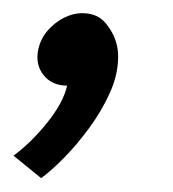

<svg xmlns="http://www.w3.org/2000/svg" viewBox="-78 -120 259 287"><path d="M22.3 8Q-0.3 8 -12.9 -7.8Q-25.5 -23.5 -20.8 -46.2Q-17.3 -61.7 -7.2 -73.8Q3 -85.8 16.9 -93.1Q30.8 -100.3 45.3 -100.3Q68 -100.3 80.6 -84.6Q93.2 -68.8 87.5 -46.2Q85 -31.7 74.8 -19.1Q64.7 -6.5 51.2 0.8Q37.8 8 22.3 8ZM-57.8 112.7Q-30.8 92.7 -7.1 62.9Q16.7 33.2 22.3 8L81.2 -83.7Q98.5 -62.3 98.6 -35.8Q98.7 -9.2 86.5 18.2Q74.3 45.5 55.5 71.1Q36.7 96.7 17.5 116.1Q-1.7 135.5 -16.5 146.3Z"/></svg>

Font: Epunda Slab Light
Style: Italic
Weight: 300
Italic angle: -12°
Designer: Simon Atzbach
Foundry: typofactur
Version: Version 1.102